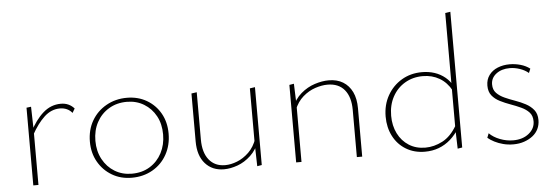

<svg xmlns="http://www.w3.org/2000/svg" viewBox="-48 -855 2889 1002"><g transform="rotate(-5 1397.0 -354.0)"><path d="M90 0V-407L114 -410L117 -288V0ZM112 -261 103 -275Q136 -340 177 -376Q218 -412 270 -412Q292 -412 309.5 -404Q327 -396 340 -381L327 -359Q316 -373 299.5 -380.5Q283 -388 263 -388Q218 -388 181.5 -354.5Q145 -321 112 -261Z M606 5Q548 5 502.5 -22Q457 -49 430.5 -95.5Q404 -142 404 -201Q404 -263 431.5 -310.5Q459 -358 507.5 -385.5Q556 -413 616 -413Q674 -413 719.5 -386.5Q765 -360 791 -314Q817 -268 817 -208Q817 -147 790 -98.5Q763 -50 715 -22.5Q667 5 606 5ZM608 -16Q662 -16 702.5 -41Q743 -66 765.5 -109Q788 -152 788 -206Q788 -261 765.5 -302.5Q743 -344 703.5 -368Q664 -392 614 -392Q561 -392 520 -367.5Q479 -343 456 -300.5Q433 -258 433 -203Q433 -149 456 -106.5Q479 -64 518.5 -40Q558 -16 608 -16Z M1089 3Q1028 3 991 -38.5Q954 -80 954 -155V-406L982 -410V-162Q982 -94 1012.5 -56Q1043 -18 1097 -18Q1127 -18 1160 -31Q1193 -44 1221.5 -71.5Q1250 -99 1265 -143L1279 -131Q1262 -84 1230 -54Q1198 -24 1160.5 -10.5Q1123 3 1089 3ZM1263 2 1260 -115V-406L1287 -410V-2Z M1785 0V-247Q1785 -315 1754 -352.5Q1723 -390 1665 -390Q1635 -390 1600.5 -378.5Q1566 -367 1536 -341Q1506 -315 1489 -272L1475 -283Q1494 -330 1527.5 -358.5Q1561 -387 1600 -399.5Q1639 -412 1673 -412Q1717 -412 1748 -393Q1779 -374 1796 -339Q1813 -304 1813 -253V0ZM1467 0V-406L1491 -410L1495 -300V0Z M2142 3Q2086 3 2043 -23Q2000 -49 1976.5 -94.5Q1953 -140 1953 -197Q1953 -259 1980.5 -307.5Q2008 -356 2055 -384Q2102 -412 2162 -412Q2197 -412 2227.5 -402Q2258 -392 2283 -371.5Q2308 -351 2324 -319L2314 -302Q2290 -346 2251.5 -368.5Q2213 -391 2164 -391Q2112 -391 2070.5 -366.5Q2029 -342 2005.5 -298.5Q1982 -255 1982 -199Q1982 -147 2002.5 -106Q2023 -65 2060 -41.5Q2097 -18 2146 -18Q2192 -18 2236 -41Q2280 -64 2312 -119L2326 -108Q2304 -71 2276 -46.5Q2248 -22 2214.5 -9.5Q2181 3 2142 3ZM2313 2 2310 -97V-709L2337 -713V-2Z M2605 5Q2577 5 2552 -1.5Q2527 -8 2506.5 -18.5Q2486 -29 2472 -41L2481 -64Q2503 -42 2537 -29Q2571 -16 2606 -16Q2656 -16 2688 -42Q2720 -68 2720 -106Q2720 -135 2704 -152.5Q2688 -170 2662 -182Q2636 -194 2608 -204Q2580 -214 2554 -227Q2528 -240 2512 -260Q2496 -280 2496 -312Q2496 -344 2513 -367Q2530 -390 2558.5 -401.5Q2587 -413 2621 -413Q2650 -413 2678 -405Q2706 -397 2727 -381L2718 -359Q2699 -375 2672.5 -384Q2646 -393 2620 -393Q2577 -393 2549 -371.5Q2521 -350 2521 -316Q2521 -288 2537.5 -271Q2554 -254 2579.5 -242.5Q2605 -231 2633.5 -221Q2662 -211 2687.5 -197.5Q2713 -184 2729.5 -163.5Q2746 -143 2746 -110Q2746 -85 2736 -64Q2726 -43 2707 -28Q2688 -13 2662 -4Q2636 5 2605 5Z"/></g></svg>

Font: Ysabeau Office Thin
Style: Regular
Weight: 250
Designer: Christian Thalmann (Catharsis Fonts)
Version: Version 2.001;gftools[0.9.30]; featfreeze: tnum,lnum,ss02